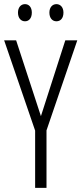

<svg xmlns="http://www.w3.org/2000/svg" viewBox="-20 -909 394 929"><path d="M67 -848C67 -822 81 -806 101 -806C120 -806 134 -821 134 -848C134 -874 120 -889 101 -889C81 -889 67 -873 67 -848ZM219 -848C219 -822 233 -806 253 -806C273 -806 287 -821 287 -848C287 -874 272 -889 253 -889C234 -889 219 -874 219 -848ZM178 -347 58 -714H0L150 -277V0H205V-278L354 -714H296Z"/></svg>

Font: Noto Sans Devanagari ExtraCondensed Light
Style: Regular
Weight: 300
Width: 2
Designer: Jelle Bosma - Monotype Design Team
Foundry: Monotype Imaging Inc.
Version: Version 2.004